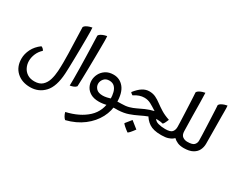

<svg xmlns="http://www.w3.org/2000/svg" viewBox="-113 -980 2141 1754"><g transform="rotate(30 957.0 -103.5)"><path d="M227.1 225.1Q139.2 225.1 84.2 174.3Q29.3 123.5 29.3 37.1Q29.3 -12.7 54.2 -62.7Q79.1 -112.8 130.9 -150.9Q151.4 -145 163.6 -121.6Q130.9 -91.8 115 -54Q99.1 -16.1 99.1 21Q99.1 57.6 114.5 89.4Q129.9 121.1 159.9 140.4Q189.9 159.7 233.9 159.7Q287.6 159.7 317.4 132.1Q347.2 104.5 360.1 61Q373 17.6 376 -31.7Q378.9 -81.1 378.9 -124.5Q378.9 -215.8 375 -307.1Q371.1 -398.4 369.1 -490.7Q375 -502.4 389.9 -511Q404.8 -519.5 421.6 -524.9Q438.5 -530.3 449.2 -531.7Q450.7 -522.9 451.2 -492.7Q451.7 -462.4 451.7 -419.4Q451.7 -371.6 450.9 -316.4Q450.2 -261.2 449.2 -208.3Q448.2 -155.3 447 -112.3Q445.8 -69.3 444.3 -45.4Q436 97.7 376.2 161.4Q316.4 225.1 227.1 225.1Z M534.2 30.8Q534.7 15.1 534.9 -4.2Q535.2 -23.4 535.2 -44.9Q535.2 -94.7 534.2 -153.1Q533.2 -211.4 531.7 -269Q530.3 -326.7 528.6 -375.2Q526.9 -423.8 525.9 -455.1Q524.9 -486.3 524.9 -490.7Q530.8 -502.4 545.7 -511Q560.5 -519.5 577.4 -524.9Q594.2 -530.3 605 -531.7Q606 -525.9 606.4 -513.9Q606.9 -502 607.2 -490.7Q607.4 -479.5 607.4 -476.6Q607.4 -452.1 607.2 -406.5Q606.9 -360.8 606.2 -303.7Q605.5 -246.6 604.5 -188.2Q603.5 -129.9 602.1 -80.1Q600.6 -30.3 599.1 1Q589.4 13.7 570.8 21Q552.2 28.3 534.2 30.8Z M656.2 325.2Q644 315.9 633.8 297.4Q623.5 278.8 619.6 260.3Q756.3 229 837.6 153.6Q918.9 78.1 918.9 -45.4Q918.9 -84.5 910.4 -117.2Q901.9 -149.9 881.6 -169.9Q861.3 -189.9 826.2 -189.9Q790.5 -189.9 770.5 -166.3Q750.5 -142.6 750.5 -113.8Q750.5 -85.9 771.7 -63Q793 -40 839.8 -40Q879.4 -40 934.1 -60.5L928.2 11.7Q902.8 19 879.9 22.2Q856.9 25.4 836.9 25.4Q784.2 25.4 750.2 5.9Q716.3 -13.7 700 -44.4Q683.6 -75.2 683.6 -109.4Q683.6 -145.5 700.9 -179.2Q718.3 -212.9 751.7 -234.6Q785.2 -256.3 833 -256.3Q900.4 -256.3 942.9 -203.9Q985.4 -151.4 985.4 -43.5Q985.4 37.6 946.3 112.1Q907.2 186.5 833.7 242.7Q760.3 298.8 656.2 325.2ZM977.5 6.3 975.1 -59.1Q989.7 -60.1 998.3 -60.5Q1006.8 -61 1019 -61H1033.7V4.9H1019Q1001 4.9 992.7 5.1Q984.4 5.4 977.5 6.3Z M1014.2 4.9V-61H1023.9Q1071.3 -61 1105.2 -70.6Q1139.2 -80.1 1169.4 -95Q1199.7 -109.9 1235.6 -126Q1271.5 -142.1 1322.3 -154.8Q1281.2 -181.6 1250.2 -198.2Q1219.2 -214.8 1181.6 -214.8Q1156.7 -214.8 1130.4 -206.1Q1104 -197.3 1075.7 -178.2Q1066.9 -183.1 1061.5 -187.7Q1056.2 -192.4 1050.8 -198.7Q1088.9 -246.6 1122.6 -267.1Q1156.2 -287.6 1191.9 -287.6Q1230.5 -287.6 1260 -273.2Q1289.6 -258.8 1318.8 -236.8Q1348.1 -214.8 1385.3 -191.7Q1422.4 -168.5 1475.6 -150.9Q1468.8 -135.3 1461.7 -119.4Q1454.6 -103.5 1444.8 -92.8Q1413.6 -100.1 1386.2 -100.1Q1340.3 -100.1 1300.5 -85Q1260.7 -69.8 1220.7 -49.8Q1180.7 -29.8 1134.5 -13.7Q1088.4 2.4 1029.3 4.9Q1025.9 5.4 1022 5.1Q1018.1 4.9 1014.2 4.9ZM1477.5 4.9Q1400.4 4.9 1356.7 -23.9Q1313 -52.7 1288.6 -102.1L1362.8 -110.4Q1379.4 -79.1 1413.6 -70.1Q1447.8 -61 1487.3 -61H1497.1V4.9ZM1205.6 138.2Q1178.2 118.2 1160.2 102.1Q1142.1 85.9 1138.7 78.6L1189 16.1L1262.7 74.7Q1219.7 133.8 1205.6 138.2Z M1477.5 4.9V-61H1487.3Q1542 -61 1559.3 -81.1Q1576.7 -101.1 1576.7 -134.3Q1576.7 -150.9 1575.2 -188.5Q1573.7 -226.1 1571.8 -273.2Q1569.8 -320.3 1567.6 -366.2Q1565.4 -412.1 1563.7 -446.3Q1562 -480.5 1561 -490.7Q1566.9 -502.4 1581.8 -511Q1596.7 -519.5 1613.5 -524.9Q1630.4 -530.3 1641.1 -531.7Q1643.1 -490.2 1643.8 -426.8Q1644.5 -363.3 1645.5 -287.4Q1646.5 -211.4 1648.9 -131.3Q1649.9 -91.8 1671.4 -76.4Q1692.9 -61 1720.2 -61H1730V4.9H1720.2Q1681.6 4.9 1654.8 -6.8Q1627.9 -18.6 1610.8 -36.1Q1607.4 -32.2 1594 -22.2Q1580.6 -12.2 1554.7 -3.7Q1528.8 4.9 1487.3 4.9Z M1710.4 4.9V-61H1720.2Q1774.9 -61 1792.2 -79.8Q1809.6 -98.6 1809.6 -124.5Q1809.6 -144 1808.3 -183.6Q1807.1 -223.1 1804.9 -271Q1802.7 -318.8 1800.8 -365.2Q1798.8 -411.6 1797.1 -445.8Q1795.4 -480 1794.4 -490.7Q1800.3 -502.4 1815.2 -511Q1830.1 -519.5 1846.9 -524.9Q1863.8 -530.3 1874.5 -531.7Q1876 -525.9 1876.5 -506.6Q1877 -487.3 1877 -463.4Q1877 -439.5 1877 -419.4Q1877 -358.9 1878.2 -289.6Q1879.4 -220.2 1879.4 -131.3Q1879.4 -95.2 1864 -64.2Q1848.6 -33.2 1813.7 -14.2Q1778.8 4.9 1720.2 4.9Z"/></g></svg>

Font: Harmattan
Style: Regular
Weight: 400
Designer: George W. Nuss III and SIL International
Foundry: SIL International
Version: Version 4.000